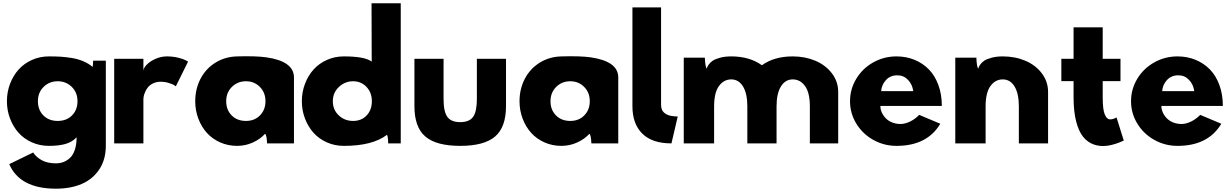

<svg xmlns="http://www.w3.org/2000/svg" viewBox="-20 -870 7461 1165"><path d="M276.9 -527.8Q316.9 -527.8 345.9 -526.1Q375 -524.4 413.1 -518.6Q451.2 -512.7 483.9 -499Q516.6 -485.4 542 -463.9Q543.5 -471.2 544.2 -480.7Q544.9 -490.2 544.9 -496.1V-502H622.1V14.2Q622.1 98.1 582.5 157.7Q543 217.3 475.8 246.1Q408.7 274.9 319.8 274.9Q100.6 274.9 36.1 126L181.2 55.2Q198.2 82.5 232.7 101.8Q267.1 121.1 319.8 121.1Q343.3 121.1 364 113.5Q384.8 106 403.8 88.9Q422.9 71.8 433.8 39.6Q444.8 7.3 444.8 -37.1Q418 -7.8 376.5 3.7Q335 15.1 276.9 15.1Q221.7 15.1 173.8 -6.1Q126 -27.3 93 -64Q60.1 -100.6 41 -150.4Q22 -200.2 22 -255.9Q22 -311.5 41 -361.6Q60.1 -411.6 93 -448.2Q126 -484.9 173.8 -506.3Q221.7 -527.8 276.9 -527.8ZM244.6 -342.8Q210 -308.6 210 -255.9Q210 -203.1 243.2 -169.7Q276.4 -136.2 330.1 -136.2Q383.8 -136.2 417 -169.7Q450.2 -203.1 450.2 -255.9Q450.2 -308.6 415.5 -342.8Q380.9 -377 330.1 -377Q279.3 -377 244.6 -342.8Z M672.9 0V-513.2H850.1V-439Q850.1 -457 870.4 -477.8Q890.6 -498.5 924.3 -513.2Q958 -527.8 992.2 -527.8Q1029.3 -527.8 1061.5 -519.8Q1093.8 -511.7 1107.4 -503.9L1121.1 -496.1L1046.9 -346.2Q1043 -349.1 1036.1 -353.8Q1029.3 -358.4 1005.4 -366.2Q981.4 -374 955.1 -374Q929.2 -374 909.2 -364.3Q889.2 -354.5 878.4 -341.3Q867.7 -328.1 860.8 -312.3Q854 -296.4 852.1 -286.1Q850.1 -275.9 850.1 -270V0Z M1164.6 -255.9Q1164.6 -330.1 1196.5 -391.6Q1228.5 -453.1 1286.6 -489.5Q1344.7 -525.9 1418.5 -527.8Q1532.7 -531.2 1597.2 -522Q1763.2 -497.6 1763.7 -400.9V0H1600.6Q1598.1 -52.2 1588.4 -58.1Q1558.6 -25.4 1513.7 -5.1Q1468.8 15.1 1418.5 15.1Q1363.3 15.1 1315.7 -6.1Q1268.1 -27.3 1235.1 -64Q1202.1 -100.6 1183.3 -150.4Q1164.6 -200.2 1164.6 -255.9ZM1472.7 -136.2Q1524.4 -136.2 1557.6 -169.9Q1590.8 -203.6 1590.8 -255.9Q1590.8 -308.6 1556.6 -342.8Q1522.5 -377 1472.7 -377Q1421.9 -377 1387.2 -342.8Q1352.5 -308.6 1352.5 -255.9Q1352.5 -203.1 1385.7 -169.7Q1418.9 -136.2 1472.7 -136.2Z M2066.4 -527.8Q2193.8 -527.8 2235.4 -496.1L2234.4 -850.1H2411.6V0H2335.4Q2334.5 -45.9 2327.6 -51.8Q2240.7 15.1 2066.4 15.1Q2011.2 15.1 1963.4 -6.1Q1915.5 -27.3 1882.6 -64Q1849.6 -100.6 1830.6 -150.4Q1811.5 -200.2 1811.5 -255.9Q1811.5 -311.5 1830.6 -361.6Q1849.6 -411.6 1882.6 -448.2Q1915.5 -484.9 1963.4 -506.3Q2011.2 -527.8 2066.4 -527.8ZM2122.6 -136.2Q2173.3 -136.2 2204.8 -169.7Q2236.3 -203.1 2236.3 -255.9Q2236.3 -308.6 2203.6 -342.8Q2170.9 -377 2122.6 -377Q2073.2 -377 2036.4 -342.3Q1999.5 -307.6 1999.5 -255.9Q1999.5 -204.1 2035.2 -170.2Q2070.8 -136.2 2122.6 -136.2Z M2494.6 -226.1V-513.2H2671.4V-269Q2671.4 -192.9 2694.3 -160.9Q2717.3 -128.9 2772.5 -128.9Q2827.6 -128.9 2850.6 -160.9Q2873.5 -192.9 2873.5 -269V-513.2H3050.3V-226.1Q3050.3 -98.1 2983.9 -41.5Q2917.5 15.1 2772.5 15.1Q2627.4 15.1 2561 -41.5Q2494.6 -98.1 2494.6 -226.1Z M3132.3 -255.9Q3132.3 -330.1 3164.3 -391.6Q3196.3 -453.1 3254.4 -489.5Q3312.5 -525.9 3386.2 -527.8Q3500.5 -531.2 3564.9 -522Q3731 -497.6 3731.4 -400.9V0H3568.4Q3565.9 -52.2 3556.2 -58.1Q3526.4 -25.4 3481.4 -5.1Q3436.5 15.1 3386.2 15.1Q3331.1 15.1 3283.4 -6.1Q3235.8 -27.3 3202.9 -64Q3169.9 -100.6 3151.1 -150.4Q3132.3 -200.2 3132.3 -255.9ZM3440.4 -136.2Q3492.2 -136.2 3525.4 -169.9Q3558.6 -203.6 3558.6 -255.9Q3558.6 -308.6 3524.4 -342.8Q3490.2 -377 3440.4 -377Q3389.6 -377 3355 -342.8Q3320.3 -308.6 3320.3 -255.9Q3320.3 -203.1 3353.5 -169.7Q3386.7 -136.2 3440.4 -136.2Z M3817.4 -225.1V-825.2H3991.2V-233.9Q3991.2 -218.3 3995.8 -206.3Q4000.5 -194.3 4009 -187Q4017.6 -179.7 4026.9 -174.8Q4036.1 -169.9 4049.1 -167.5Q4062 -165 4071 -164.3Q4080.1 -163.6 4092.3 -163.1L4054.2 0Q3937 0 3877.2 -59.3Q3817.4 -118.7 3817.4 -225.1Z M4128.9 0V-520H4256.8Q4259.3 -460 4269 -454.1Q4269.5 -457 4271 -462.2Q4272.5 -467.3 4281.7 -480Q4291 -492.7 4305.4 -502.2Q4319.8 -511.7 4349.1 -519.8Q4378.4 -527.8 4417 -527.8Q4528.3 -527.8 4603 -474.1Q4677.7 -527.8 4790 -527.8Q4864.7 -527.8 4927.2 -501.5Q4989.7 -475.1 5027.8 -425Q5065.9 -375 5065.9 -312V0H4894V-224.1Q4894 -307.6 4864.7 -347.9Q4835.4 -388.2 4790 -388.2Q4744.6 -388.2 4718.3 -345.2Q4691.9 -302.2 4691.9 -224.1V0H4514.6V-224.1Q4514.6 -302.2 4488.5 -345.2Q4462.4 -388.2 4417 -388.2Q4371.6 -388.2 4342.3 -347.9Q4313 -307.6 4313 -224.1V0Z M5137.7 -255.9Q5137.7 -329.6 5175.8 -392.3Q5213.9 -455.1 5278.8 -491.5Q5343.8 -527.8 5419.9 -527.8Q5478.5 -527.8 5528.6 -507.3Q5578.6 -486.8 5615.7 -449.2Q5652.8 -411.6 5673.8 -354.2Q5694.8 -296.9 5694.8 -227.1H5321.8Q5321.8 -205.6 5331.5 -185.3Q5341.3 -165 5357.7 -149.4Q5374 -133.8 5397.5 -125.5Q5420.9 -117.2 5446.3 -117.7Q5471.7 -118.2 5501.2 -132.1Q5530.8 -146 5557.6 -172.9L5685.5 -119.1Q5605.5 15.1 5419.9 15.1Q5343.8 15.1 5278.8 -21.2Q5213.9 -57.6 5175.8 -120.1Q5137.7 -182.6 5137.7 -255.9ZM5326.7 -316.9H5521.5Q5515.6 -358.4 5489.3 -385.7Q5462.9 -413.1 5424.8 -413.1Q5381.8 -413.1 5355.5 -384Q5329.1 -355 5326.7 -316.9Z M5776.4 0V-520H5904.3Q5906.7 -460 5916.5 -454.1Q5917 -457 5918.5 -462.2Q5919.9 -467.3 5929.2 -480Q5938.5 -492.7 5952.9 -502.2Q5967.3 -511.7 5996.6 -519.8Q6025.9 -527.8 6064.5 -527.8Q6139.2 -527.8 6201.4 -501.5Q6263.7 -475.1 6301.5 -425Q6339.4 -375 6339.4 -312V0H6162.1V-224.1Q6162.1 -302.2 6136 -345.2Q6109.9 -388.2 6064.5 -388.2Q6019 -388.2 5989.7 -347.9Q5960.4 -307.6 5960.4 -224.1V0Z M6419.9 -377.9V-513.2H6494.1V-704.1H6670.9V-513.2H6778.8V-377.9H6670.9V-278.8Q6670.9 -243.7 6673.8 -218Q6676.8 -192.4 6682.6 -177.7Q6688.5 -163.1 6695.8 -155Q6703.1 -147 6713.1 -146Q6723.1 -145 6732.9 -147.9Q6742.7 -150.9 6754.9 -157.2L6798.8 -17.1Q6746.6 7.3 6701.4 13.9Q6656.2 20.5 6617.7 7.1Q6579.1 -6.3 6552 -40Q6524.9 -73.7 6509.5 -134.3Q6494.1 -194.8 6494.1 -278.8V-377.9Z M6842.8 -255.9Q6842.8 -329.6 6880.9 -392.3Q6918.9 -455.1 6983.9 -491.5Q7048.8 -527.8 7125 -527.8Q7183.6 -527.8 7233.6 -507.3Q7283.7 -486.8 7320.8 -449.2Q7357.9 -411.6 7378.9 -354.2Q7399.9 -296.9 7399.9 -227.1H7026.9Q7026.9 -205.6 7036.6 -185.3Q7046.4 -165 7062.7 -149.4Q7079.1 -133.8 7102.5 -125.5Q7126 -117.2 7151.4 -117.7Q7176.8 -118.2 7206.3 -132.1Q7235.8 -146 7262.7 -172.9L7390.6 -119.1Q7310.5 15.1 7125 15.1Q7048.8 15.1 6983.9 -21.2Q6918.9 -57.6 6880.9 -120.1Q6842.8 -182.6 6842.8 -255.9ZM7031.7 -316.9H7226.6Q7220.7 -358.4 7194.3 -385.7Q7168 -413.1 7129.9 -413.1Q7086.9 -413.1 7060.5 -384Q7034.2 -355 7031.7 -316.9Z"/></svg>

Font: Hussar Preview
Style: Bold
Weight: 700
Foundry: Cannot Into Space Fonts, PlusOne Fonts
Version: Version 2.29RC2 "Millennial"